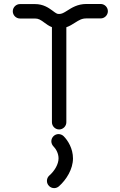

<svg xmlns="http://www.w3.org/2000/svg" viewBox="-20 -655 609 975"><path d="M491.2 -634.8H418.9C373 -634.8 343.3 -614.7 322.3 -601.6C303.2 -589.4 293.5 -584 279.8 -584C269 -583.5 262.7 -588.9 245.6 -601.6C226.1 -615.7 199.7 -634.3 157.7 -634.3H81.5C61.5 -634.3 44.9 -617.7 44.9 -597.7C44.9 -577.6 61.5 -561 81.5 -561H157.7C175.3 -561 186 -554.2 202.6 -542C215.8 -532.2 228.5 -522.9 243.7 -517.1V-34.2C243.7 -14.2 260.3 2.4 280.3 2.4C300.3 2.4 316.9 -14.2 316.9 -34.2V-516.6C332.5 -522 346.2 -530.3 361.3 -540C382.3 -553.2 395.5 -561.5 418.9 -561.5H491.2C511.2 -561.5 527.8 -578.1 527.8 -598.1C527.8 -618.2 511.2 -634.8 491.2 -634.8ZM251.5 88.4C264.6 101.6 277.3 124 277.3 149.4C277.3 178.2 257.8 212.4 230.5 236.3C222.7 243.2 218.3 252.9 218.3 263.7C218.3 283.7 234.9 300.3 254.9 300.3C264.2 300.3 272.5 296.9 279.3 291C317.4 257.3 350.6 203.6 350.6 149.4C350.6 99.6 325.2 58.6 303.2 36.6C297.4 30.8 287.6 25.9 277.3 25.9C257.3 25.9 240.7 42.5 240.7 62.5C240.7 72.8 245.6 82.5 251.5 88.4Z"/></svg>

Font: Velvelyne
Style: Regular
Weight: 400
Designer: Manon Van der Borght et Mariel Nils
Foundry: Velvetyne
Version: Version 1.070;Glyphs 3.3.1 (3343)